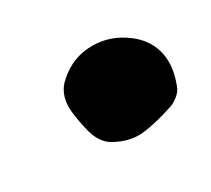

<svg xmlns="http://www.w3.org/2000/svg" viewBox="-56 -461 409 372"><g transform="rotate(-30 148.5 -274.5)"><path d="M113.3 -192.4Q91.8 -205.1 84 -239.3Q76.2 -274.4 76.2 -291Q76.2 -323.2 97.7 -341.8Q130.9 -372.1 174.8 -372.1Q215.8 -372.1 250 -345.7Q288.1 -316.4 288.1 -269.5Q288.1 -249 278.3 -222.7Q274.4 -211.9 265.1 -204.6Q255.9 -197.3 249 -194.8Q242.2 -192.4 225.6 -187.5Q186.5 -176.8 167 -176.8Q140.6 -176.8 113.3 -192.4Z"/></g></svg>

Font: Essays1743
Style: Italic
Weight: 500
Italic angle: -10°
Designer: Based on the typeface in a 1743 English translation of the essays of Montaigne.  PostScript/TrueType font designed by Jo
Version: Version 002.100